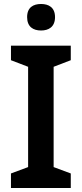

<svg xmlns="http://www.w3.org/2000/svg" viewBox="-20 -943 410 963"><path d="M186 -923C147 -923 116 -906 116 -857C116 -808 147 -790 186 -790C224 -790 256 -808 256 -857C256 -906 224 -923 186 -923ZM335 0V-73L249 -105V-608L335 -641V-714H35V-641L121 -608V-105L35 -73V0Z"/></svg>

Font: Noto Sans Bengali UI SemiBold
Style: Regular
Weight: 600
Designer: Jelle Bosma - Monotype Design Team
Foundry: Monotype Imaging Inc.
Version: Version 2.003